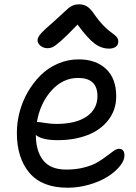

<svg xmlns="http://www.w3.org/2000/svg" viewBox="-20 -772 632 889"><path d="M200.2 -548.8Q181.2 -548.8 167.5 -560.1Q153.8 -571.3 153.8 -585.9Q153.8 -598.1 168.2 -615.2Q182.6 -632.3 235.8 -678.2Q251.5 -691.9 271.7 -711.2Q292 -730.5 299.1 -736.1Q306.2 -741.7 318.1 -746.8Q330.1 -752 345.2 -752Q368.2 -752 384.5 -741.2Q400.9 -730.5 419.9 -701.2Q437 -676.8 455.1 -657.7Q473.1 -638.7 485.4 -629.4Q497.6 -620.1 507.8 -612.3Q518.1 -604.5 522.9 -597.2Q527.8 -589.8 527.8 -580.1Q527.8 -564.5 516.4 -555.7Q504.9 -546.9 484.9 -546.9Q450.2 -546.9 419.2 -569.3Q388.2 -591.8 338.9 -658.2Q291.5 -608.4 263.4 -583.7Q235.4 -559.1 224.1 -554Q212.9 -548.8 200.2 -548.8ZM293 97.2Q174.8 97.2 116.5 28.6Q58.1 -40 58.1 -157.2Q58.1 -205.1 70.8 -253.7Q83.5 -302.2 108.6 -345.7Q133.8 -389.2 167.7 -423.1Q201.7 -457 247.6 -477.1Q293.5 -497.1 344.2 -497.1Q423.8 -497.1 470.9 -452.9Q518.1 -408.7 518.1 -326.2Q518.1 -263.2 481.7 -216.3Q445.3 -169.4 384.5 -146.2Q323.7 -123 247.1 -123Q174.8 -123 146 -147Q146 -73.2 179.7 -30Q213.4 13.2 287.1 13.2Q332.5 13.2 370.6 3.2Q408.7 -6.8 432.1 -21Q455.6 -35.2 473.6 -49.1Q491.7 -63 505.9 -73Q520 -83 530.8 -83Q556.2 -83 556.2 -51.8Q556.2 -28.3 534.4 -2Q512.7 24.4 477.8 46.4Q442.9 68.4 393.3 82.8Q343.8 97.2 293 97.2ZM155.8 -207Q162.6 -207 189.7 -202.6Q216.8 -198.2 240.2 -198.2Q331.1 -198.2 381.1 -232.4Q431.2 -266.6 431.2 -327.1Q431.2 -411.1 341.8 -411.1Q270.5 -411.1 218 -352.3Q165.5 -293.5 150.9 -207Z"/></svg>

Font: Shantell Sans Irregular Bouncy
Style: Regular
Weight: 400
Designer: Stephen Nixon, Anya Danilova, Shantell Martin
Foundry: Arrow Type
Version: Version 1.006;[9816181b4]